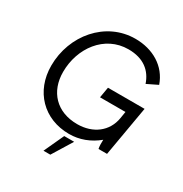

<svg xmlns="http://www.w3.org/2000/svg" viewBox="-200 -858 1135 1190"><g transform="rotate(30 368.0 -263.0)"><path d="M364 11C437 11 507 -15 566 -64C565 -42 565 -17 569 0H630L692 -358H430L417 -282H599L591 -233C574 -131 490 -67 377 -67C229 -67 140 -164 140 -304C140 -474 251 -628 422 -628C531 -628 593 -575 620 -495L696 -532C657 -645 551 -706 427 -706C214 -706 57 -518 57 -301C57 -119 182 11 364 11ZM279 180H328L416 37H345Z"/></g></svg>

Font: Fixel Display
Style: Italic
Weight: 400
Italic angle: -10°
Designer: AlfaBravo + MacPaw
Foundry: Kyrylo Tkachov, Marchela Mozhyna, Serhii Makarenko, Maria Weinstein, Zakhar Kryvoshyya
Version: Version 1.210;Glyphs 3.2 (3217)